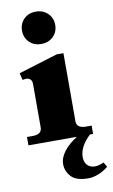

<svg xmlns="http://www.w3.org/2000/svg" viewBox="-105 -792 638 1088"><g transform="rotate(-10 214.0 -248.0)"><path d="M87 -646Q87 -686 113.5 -712.5Q140 -739 182 -739Q224 -739 251 -712.5Q278 -686 278 -646Q278 -606 251 -579.5Q224 -553 182 -553Q140 -553 113.5 -579.5Q87 -606 87 -646ZM428 197Q400 220 369.5 231.5Q339 243 313 243Q242 243 213.5 211Q185 179 185 140Q185 102 213.5 65.5Q242 29 289 0H10V-48H42Q96 -48 96 -88V-337Q96 -357 86 -365.5Q76 -374 61 -374Q56 -374 42 -371L32 -411L257 -480H296V-88Q296 -48 350 -48H382V0H364Q301 59 301 120Q302 151 318.5 167Q335 183 361 183Q373 183 387.5 179Q402 175 412 169Z"/></g></svg>

Font: Taviraj Black
Style: Regular
Weight: 900
Designer: Katatrad Team
Foundry: CadsonDemak
Version: Version 1.030